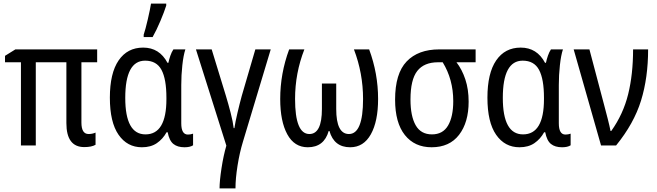

<svg xmlns="http://www.w3.org/2000/svg" viewBox="-20 -813 3674 1073"><path d="M435 -128V-465H523V-537H66L8 -501V-465H97V0H180V-465H351V-125Q351 9 451 9Q492 9 514 -4V-72Q496 -64 475 -64Q435 -64 435 -128Z M833 -606Q855 -645 876.5 -696Q898 -747 909 -782V-793H824Q819 -761 806 -705Q793 -649 783 -619V-606ZM911 -74H917Q926 -27 949 -8.5Q972 10 1011 10Q1042 10 1059 -1V-66Q1045 -61 1030 -61Q993 -61 993 -124V-338Q993 -393 999 -448.5Q1005 -504 1016 -537H949Q939 -522 932 -501.5Q925 -481 921 -462H916Q871 -547 780 -547Q692 -547 643 -475.5Q594 -404 594 -267Q594 -130 642.5 -60Q691 10 773 10Q823 10 856.5 -13Q890 -36 911 -74ZM680 -266Q680 -474 791 -474Q855 -474 882.5 -422.5Q910 -371 910 -267V-259Q910 -62 793 -62Q680 -62 680 -266Z M1407 -537 1331 -277Q1319 -233 1307 -182Q1295 -131 1290 -97H1286Q1282 -132 1269 -182.5Q1256 -233 1242 -279L1163 -537H1075L1245 1Q1229 55 1218 126.5Q1207 198 1207 240H1296Q1296 185 1307.5 112.5Q1319 40 1338 -22L1493 -537Z M1958 -537Q2009 -403 2009 -260Q2009 -64 1930 -64Q1859 -64 1859 -204V-346H1779V-204Q1779 -64 1709 -64Q1629 -64 1629 -260Q1629 -404 1681 -537H1596Q1546 -402 1546 -260Q1546 -135 1585.5 -62.5Q1625 10 1700 10Q1791 10 1817 -81H1821Q1847 10 1937 10Q2012 10 2052.5 -62.5Q2093 -135 2093 -260Q2093 -402 2043 -537Z M2531 -465H2638V-537H2435Q2317 -537 2252.5 -469.5Q2188 -402 2188 -256Q2188 -127 2242.5 -58.5Q2297 10 2392 10Q2492 10 2545.5 -59.5Q2599 -129 2599 -245Q2599 -314 2580.5 -369.5Q2562 -425 2531 -465ZM2428 -465H2454Q2513 -369 2513 -248Q2513 -161 2484 -111.5Q2455 -62 2394 -62Q2332 -62 2303 -113Q2274 -164 2274 -257Q2274 -368 2312 -416.5Q2350 -465 2428 -465Z M3021 -74H3027Q3036 -27 3059 -8.5Q3082 10 3121 10Q3152 10 3169 -1V-66Q3155 -61 3140 -61Q3103 -61 3103 -124V-338Q3103 -393 3109 -448.5Q3115 -504 3126 -537H3059Q3049 -522 3042 -501.5Q3035 -481 3031 -462H3026Q2981 -547 2890 -547Q2802 -547 2753 -475.5Q2704 -404 2704 -267Q2704 -130 2752.5 -60Q2801 10 2883 10Q2933 10 2966.5 -13Q3000 -36 3021 -74ZM2790 -266Q2790 -474 2901 -474Q2965 -474 2992.5 -422.5Q3020 -371 3020 -267V-259Q3020 -62 2903 -62Q2790 -62 2790 -266Z M3339 0H3423Q3523 -123 3562.5 -251Q3602 -379 3602 -537H3518Q3518 -398 3490.5 -286.5Q3463 -175 3396 -81H3392Q3387 -107 3376.5 -148.5Q3366 -190 3356 -227L3274 -537H3186Z"/></svg>

Font: Noto Sans Display SemiCondensed
Style: Regular
Weight: 400
Width: 4
Designer: Monotype Design team
Foundry: Monotype Imaging Inc.
Version: 1.000